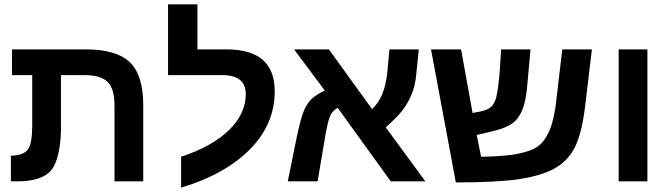

<svg xmlns="http://www.w3.org/2000/svg" viewBox="-20 -833 3079 882"><path d="M128 -249V-488H35V-606H375Q516 -606 577 -546.5Q638 -487 638 -350V0H506V-348Q506 -425 474.5 -456.5Q443 -488 367 -488H260V-232Q256 -102 215.5 -51.5Q175 -1 63 0H30V-118H38Q90 -121 108.5 -147Q127 -173 128 -249Z M812 29V-113Q953 -159 1031 -234.5Q1109 -310 1109 -401Q1109 -488 1000 -488H752V-813H887V-606H1022Q1242 -606 1242 -414Q1242 -262 1128 -147Q1013 -31 812 29Z M1472 -417 1331 -606H1491L1689 -332Q1747 -384 1759 -499L1769 -606H1904L1892 -490Q1888 -443 1872 -402Q1856 -363 1832 -330Q1806 -296 1752 -248L1934 0H1775L1531 -338Q1504 -322 1494 -294Q1482 -261 1469 -177L1439 0H1302L1343 -202Q1360 -283 1375 -322Q1390 -358 1411.5 -378.5Q1433 -399 1472 -417Z M2275 -497 2282 -606H2417L2402 -439Q2396 -369 2380 -330Q2364 -289 2334.5 -267Q2305 -245 2243 -230L2170 -213L2190 -113H2202Q2279 -115 2328 -121.5Q2377 -128 2415 -142Q2453 -156 2474.5 -183Q2496 -210 2509.5 -247Q2523 -284 2532 -343L2563 -606H2699L2668 -346Q2653 -221 2621 -157Q2590 -95 2529 -60Q2472 -27 2365 -10Q2262 5 2074 5L1960 -606H2098L2151 -314L2187 -321Q2219 -327 2236 -342Q2253 -359 2260 -388Q2268 -420 2275 -497Z M2822 0V-606H2954V0Z"/></svg>

Font: Libra Sans
Style: Bold
Weight: 700
Foundry: Context Ltd
Version: Version 1.000